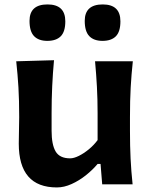

<svg xmlns="http://www.w3.org/2000/svg" viewBox="-20 -820 669 854"><path d="M232.9 13.7Q63.5 13.7 63.5 -181.2Q63.5 -216.8 64.5 -243.9Q65.4 -271 65.4 -299.3Q65.4 -374.5 62 -431.4Q58.6 -488.3 52.2 -547.4L220.2 -552.2Q214.8 -493.2 212.2 -436.3Q209.5 -379.4 209.5 -316.9V-238.3Q209.5 -176.8 227.5 -146.2Q245.6 -115.7 292 -115.7Q308.6 -115.7 330.8 -126.7Q353 -137.7 375.5 -156.2Q397.9 -174.8 414.1 -196.8V-316.9Q414.1 -379.4 411.1 -433.8Q408.2 -488.3 402.8 -547.4H570.8Q564.5 -488.3 561.3 -431.4Q558.1 -374.5 558.1 -299.3V-238.3Q558.1 -170.4 560.8 -115Q563.5 -59.6 569.8 0H434.6L427.2 -90.8H414.1Q392.1 -64.5 362.1 -40.5Q332 -16.6 298.6 -1.5Q265.1 13.7 232.9 13.7ZM190.4 -638.2Q151.9 -638.2 131.6 -659.2Q111.3 -680.2 111.3 -727.1Q111.3 -800.3 191.4 -800.3Q270.5 -800.3 270.5 -725.1Q270.5 -679.2 250.2 -658.7Q230 -638.2 190.4 -638.2ZM436 -638.2Q397.5 -638.2 377.2 -659.2Q356.9 -680.2 356.9 -727.1Q356.9 -800.3 437 -800.3Q515.6 -800.3 515.6 -725.1Q515.6 -679.2 495.4 -658.7Q475.1 -638.2 436 -638.2Z"/></svg>

Font: Pinar-FD SemiBold
Style: Regular
Weight: 600
Designer: Amin Abedi
Version: Version 2.000